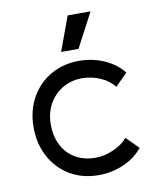

<svg xmlns="http://www.w3.org/2000/svg" viewBox="-80 -746 680 826"><g transform="rotate(-10 260.0 -333.0)"><path d="M285 17Q215 17 160.5 -15Q106 -47 75 -104Q44 -161 44 -233Q44 -306 75.5 -362.5Q107 -419 162 -450.5Q217 -482 285 -482Q343 -482 394 -460Q445 -438 478 -397L425 -344Q403 -373 364.5 -389.5Q326 -406 285 -406Q239 -406 201 -384Q163 -362 141 -322.5Q119 -283 119 -233Q119 -180 140 -140.5Q161 -101 198.5 -80Q236 -59 285 -59Q323 -59 363 -76.5Q403 -94 425 -121L478 -68Q446 -28 394.5 -5.5Q343 17 285 17ZM372 -683 293 -533H217L272 -683Z"/></g></svg>

Font: Kreadon
Style: Regular
Weight: 400
Designer: kohakuno
Foundry: StudioGnu
Version: Version 1.000;Glyphs 3.1.2 (3151)